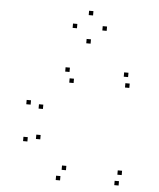

<svg xmlns="http://www.w3.org/2000/svg" viewBox="-55 -825 730 882"><g transform="rotate(5 310.0 -384.0)"><path d="M525 10V-10H505V10ZM535 -39V-59H515V-39ZM278 -39V-59H258V-39ZM148 -170V-190H128V-170ZM148 -310V-330H128V-310ZM278 -441V-461H258V-441ZM535 -441V-461H515V-441ZM525 -490V-510H505V-490ZM255 -490V-510H235V-490ZM90 -325V-345H70V-325ZM90 -155V-175H70V-155ZM255 10V-10H235V10ZM408.5 -693V-713H388.5V-693ZM340 -758V-778H320V-758ZM271.5 -693V-713H251.5V-693ZM340 -628V-648H320V-628Z"/></g></svg>

Font: Monaspace Krypton Dots Var
Style: Regular
Weight: 400
Designer: Riley Cran and the Lettermatic Team
Version: Version 1.100 (Monaspace Krypton Dots)